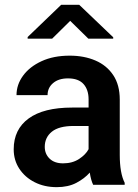

<svg xmlns="http://www.w3.org/2000/svg" viewBox="-20 -770 577 800"><path d="M368.2 0Q358.9 -19 354 -50.8Q332 -25.9 298.1 -8.1Q264.2 9.8 216.3 9.8Q165 9.8 124.5 -10.7Q84 -31.2 60.5 -66.9Q37.1 -102.5 37.1 -147.9Q37.1 -231 99.4 -276.4Q161.6 -321.8 280.3 -321.8H349.1V-356Q349.1 -396 328.1 -419.7Q307.1 -443.4 263.2 -443.4Q224.1 -443.4 201.2 -423.8Q178.2 -404.3 178.2 -373.5H48.8Q48.8 -417.5 76.2 -454.8Q103.5 -492.2 153.3 -515.1Q203.1 -538.1 270.5 -538.1Q330.6 -538.1 377.7 -517.8Q424.8 -497.6 451.9 -456.8Q479 -416 479 -355V-124.5Q479 -48.8 499.5 -8.3V0ZM242.7 -89.4Q281.7 -89.4 309.6 -107.7Q337.4 -126 349.1 -148.4V-245.1H286.6Q225.6 -245.1 196 -221.2Q166.5 -197.3 166.5 -158.2Q166.5 -128.4 186.8 -108.9Q207 -89.4 242.7 -89.4ZM310.1 -750 451.7 -614.7V-608.9H348.1L272.5 -683.1L197.3 -608.9H95.2V-615.7L234.9 -750Z"/></svg>

Font: Vazirmatn UI SemiBold
Style: Regular
Weight: 600
Designer: Saber Rastikerdar
Foundry: Saber Rastikerdar
Version: Version 33.003